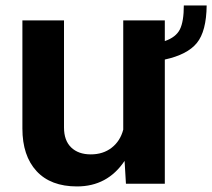

<svg xmlns="http://www.w3.org/2000/svg" viewBox="-20 -630 763 690"><path d="M60.5 -168V-556.6H210V-171.9Q210 -125 235.8 -100.1Q261.7 -75.2 306.2 -75.2Q350.6 -75.2 381.3 -99.1Q412.1 -123 422.9 -164.1V-556.6H572.3V-482.4Q612.3 -496.1 626.5 -524.4Q640.6 -552.7 640.6 -610.4H722.7Q721.7 -517.6 687.5 -475.6Q653.3 -433.6 572.3 -416V30.3H432.6L427.7 -51.8Q366.2 40 256.8 40Q162.1 40 111.3 -15.1Q60.5 -70.3 60.5 -168Z"/></svg>

Font: GenEi M Gothic v2 Bold
Style: Regular
Weight: 700
Version: Version 2.0